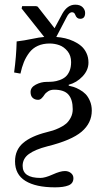

<svg xmlns="http://www.w3.org/2000/svg" viewBox="-20 -598 446 816"><path d="M40 -290Q49.3 -358.4 50.8 -421.9Q83.5 -425.8 115.5 -432.6Q147.5 -439.5 168 -440.9L71.8 -562L74.2 -571.8H133.8L140.1 -569.8L211.9 -478L245.1 -540Q266.6 -578.1 299.8 -578.1Q320.3 -578.1 331.1 -567.4Q341.8 -556.6 341.8 -543Q341.8 -518.1 320.8 -518.1Q305.7 -518.1 299.8 -535.2Q295.9 -545.9 286.1 -545.9Q273.4 -545.9 263.2 -524.9L219.2 -440.9Q238.8 -439.5 256.8 -435.3Q274.9 -431.2 293.2 -422.6Q311.5 -414.1 325.2 -402.3Q338.9 -390.6 347.4 -372.6Q356 -354.5 356 -332Q356 -299.8 330.8 -273.2Q305.7 -246.6 272 -237.8V-233.9Q282.2 -231.9 293 -228.5Q303.7 -225.1 318.4 -217Q333 -209 343.8 -198Q354.5 -187 362.3 -168.7Q370.1 -150.4 370.1 -127.9Q370.1 -75.2 326.9 -38.3Q283.7 -1.5 181.2 23.9Q129.9 37.1 103 56.4Q76.2 75.7 76.2 106.9Q76.2 158.2 151.9 158.2Q171.4 158.2 203.9 143.6Q236.3 128.9 255.9 128.9Q271 128.9 281.5 137.5Q292 146 292 159.2Q292 181.6 271.2 189.9Q250.5 198.2 213.9 198.2Q132.3 198.2 88.1 170.9Q43.9 143.6 43.9 87.9Q43.9 39.1 78.1 9.8Q112.3 -19.5 178.2 -36.1Q193.8 -40 205.1 -43.5Q216.3 -46.9 233.6 -55.2Q251 -63.5 261.7 -73Q272.5 -82.5 280.8 -98.4Q289.1 -114.3 289.1 -133.8Q289.1 -174.8 271 -195.8Q252.9 -216.8 210 -216.8Q195.3 -216.8 184.6 -210Q173.8 -203.1 168.9 -195.3Q164.1 -187.5 157.2 -180.7Q150.4 -173.8 142.1 -173.8Q127.9 -173.8 118.9 -182.1Q109.9 -190.4 109.9 -207Q109.9 -226.6 132.1 -238.3Q154.3 -250 178.2 -250Q193.4 -250 205.8 -251.2Q218.3 -252.4 233.2 -257.6Q248 -262.7 258.3 -271.5Q268.6 -280.3 275.4 -296.1Q282.2 -312 282.2 -334Q282.2 -361.8 267.1 -380.4Q252 -398.9 232.2 -406Q212.4 -413.1 190.9 -413.1Q162.6 -413.1 140.6 -403.1Q118.7 -393.1 104.5 -374.3Q90.3 -355.5 81.5 -334Q72.8 -312.5 66.9 -285.2Z"/></svg>

Font: Common Serif
Style: Regular
Weight: 400
Designer: Philipp H. Poll, Khaled Hosny
Foundry: Stefan Peev, Context Ltd.
Version: Version 1.026